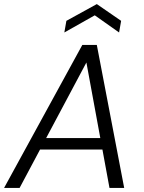

<svg xmlns="http://www.w3.org/2000/svg" viewBox="-32 -920 705 940"><path d="M-12 0 371 -700H442L576 0H504L391 -614L64 0ZM119 -188 148 -244H497L507 -188ZM283 -761 293 -818 442 -900 561 -818 551 -761 432 -845Z"/></svg>

Font: DM Sans 18pt Light
Style: Italic
Weight: 300
Italic angle: -10°
Designer: Colophon Foundry, Jonny Pinhorn
Foundry: Colophon Foundry
Version: Version 4.004;gftools[0.9.30]